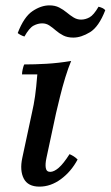

<svg xmlns="http://www.w3.org/2000/svg" viewBox="-20 -680 412 715"><path d="M127 15Q84 15 68.5 -15Q53 -45 63 -92L99 -260Q106 -290 110.5 -321.5Q115 -353 119 -403H62Q62 -411 64.5 -422Q67 -433 70 -440Q109 -440 153 -442.5Q197 -445 245 -453Q234 -427 223 -391Q212 -355 203.5 -320Q195 -285 189 -260L153 -92Q148 -69 150.5 -54.5Q153 -40 167 -40Q181 -40 198.5 -55Q216 -70 239 -106Q248 -102 255 -97.5Q262 -93 269 -86Q245 -41 207 -13Q169 15 127 15ZM347 -655Q355 -653 361.5 -650Q368 -647 372 -642Q348 -580 315 -560Q282 -540 253 -540Q231 -540 215.5 -548Q200 -556 188 -566.5Q176 -577 164 -585Q152 -593 137 -593Q121 -593 105 -584.5Q89 -576 71 -544Q64 -546 56.5 -550Q49 -554 46 -557Q69 -617 101 -638.5Q133 -660 164 -660Q185 -660 200.5 -652Q216 -644 228.5 -633.5Q241 -623 254 -615Q267 -607 282 -607Q298 -607 313.5 -615.5Q329 -624 347 -655Z"/></svg>

Font: Poltawski Nowy
Style: Italic
Weight: 400
Italic angle: -12°
Designer: Adam Pótawski, Mateusz Machalski, Borys Kosmynka, Ania Wieluska
Foundry: Capitalics.wtf
Version: Version 1.001;gftools[0.9.25]